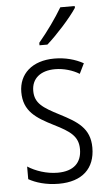

<svg xmlns="http://www.w3.org/2000/svg" viewBox="-55 -801 477 847"><g transform="rotate(-5 184.0 -377.5)"><path d="M309 -757V-765H245C217 -718 180 -666 139 -617V-606H174C217 -644 280 -713 309 -757ZM332 -136C332 -223 276 -255 201 -294C129 -331 94 -353 94 -408C94 -463 134 -495 198 -495C236 -495 276 -483 305 -465L327 -510C291 -530 247 -542 199 -542C100 -542 41 -487 41 -407C41 -322 95 -289 172 -250C242 -215 277 -191 277 -134C277 -75 242 -39 170 -39C121 -39 72 -56 38 -78V-22C68 -5 114 10 171 10C275 10 332 -44 332 -136Z"/></g></svg>

Font: Noto Sans Armenian Condensed Light
Style: Regular
Weight: 300
Width: 3
Designer: Monotype Design Team
Foundry: Monotype Imaging Inc.
Version: Version 2.008